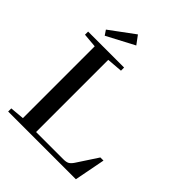

<svg xmlns="http://www.w3.org/2000/svg" viewBox="-236 -992 1126 1126"><g transform="rotate(45 327.5 -429.0)"><path d="M113.3 -714.8 92.8 -745.1 245.6 -857.9 284.7 -805.2ZM27.3 0V-25.9L115.7 -33.7V-629.4L27.3 -637.2V-663.1H325.7V-637.2L228 -629.4V-30.8H455.6Q478 -30.8 490.5 -37.6Q502.9 -44.4 515.6 -63L600.1 -191.9H626L588.9 0Z"/></g></svg>

Font: Elstob Medium
Style: Regular
Weight: 500
Designer: Peter S. Baker
Version: Version 1.015